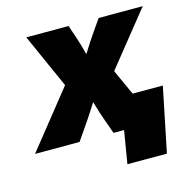

<svg xmlns="http://www.w3.org/2000/svg" viewBox="-142 -629 874 885"><g transform="rotate(-15 295.0 -186.0)"><path d="M-40 0 218.3 -323.7 198.2 -220.2 60.1 -529.3H261.7L281.2 -472.2Q294.4 -433.1 304.2 -395.3Q314 -357.4 324.7 -320.8H268.6Q292 -357.4 315.2 -395.3Q338.4 -433.1 365.7 -472.2L405.3 -529.3H615.7L368.2 -220.7L388.2 -323.7L535.6 0H334.5L311.5 -64.5Q297.4 -103 286.6 -140.6Q275.9 -178.2 264.6 -214.4H314Q291 -178.2 267.3 -140.6Q243.7 -103 216.8 -64.5L172.4 0ZM358.9 156.2 384.8 0H337.9L363.3 -151.9H610.4L547.4 156.2Z"/></g></svg>

Font: Inter 24pt Black
Style: Italic
Weight: 900
Italic angle: -9.3988°
Designer: Rasmus Andersson
Foundry: rsms
Version: Version 4.001;git-66647c0bb